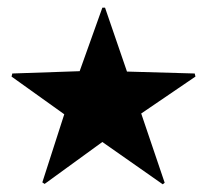

<svg xmlns="http://www.w3.org/2000/svg" viewBox="-20 -478 540 499"><path d="M187 -293 12 -287 10 -279 147 -181 90 -4 96 0 246 -109 403 1 408 -3 347 -183 488 -279 486 -287 310 -292 253 -458H246Z"/></svg>

Font: Noto Sans Arabic Cond
Style: Bold
Weight: 700
Width: 3
Designer: Nadine Chahine
Foundry: Monotype Imaging Inc.
Version: Version 1.001